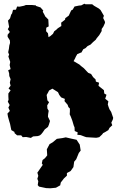

<svg xmlns="http://www.w3.org/2000/svg" viewBox="-20 -716 634 1033"><path d="M146 26 121 21 102 22 94 12H72L58 0V-6L41 -16L38 -30L34 -50L30 -63L23 -88L20 -105L33 -119L25 -137L32 -151L22 -169L26 -179L25 -198V-213L37 -230L26 -240L37 -255L33 -271L37 -290L30 -307L29 -322L24 -338L37 -344L32 -366L35 -383L33 -389L25 -412L29 -422L24 -435L28 -454L30 -471L34 -485L33 -499L21 -518V-529L33 -544L22 -559L29 -571L23 -605L34 -617L40 -637L45 -644L50 -663L66 -664L72 -681L85 -680L109 -685L119 -689H153L173 -687L174 -684L198 -676L213 -659L210 -653L220 -635L223 -628L240 -611L242 -574L229 -567L228 -548L238 -537L241 -516L251 -522L265 -534L272 -548L284 -557L291 -564L310 -576L309 -594L330 -610L331 -618L350 -632L363 -660L371 -664L381 -681L405 -686L417 -687L434 -696L440 -693H476L486 -685L512 -670L521 -662L528 -650L539 -631L535 -619L544 -601L545 -593L536 -573L527 -560V-549L514 -527L500 -510L495 -502L481 -490L467 -476L451 -468L440 -457L428 -451L420 -437V-435L396 -425L388 -411L384 -402L376 -387L385 -382L395 -376L407 -369L417 -360L430 -350L435 -345L448 -331L455 -324L470 -318L481 -301L494 -289L496 -277L513 -271L510 -254L519 -247L539 -231L541 -213L553 -206L546 -185L563 -171L560 -154L564 -141L569 -128L578 -114L589 -82L587 -73L579 -56L584 -42L569 -28L563 -16L545 -5L535 0L529 8L514 22L500 25H493L459 23L444 22L435 19L414 11L396 9L398 -4L382 -11L381 -31L377 -40L369 -67L361 -88L355 -101L356 -116V-132L348 -140L344 -152L327 -172L329 -184L309 -192L299 -205L292 -220L273 -232L262 -239L244 -229L239 -219L231 -205L235 -176L244 -166L234 -149L235 -132L242 -120L239 -102L238 -88L249 -65L243 -45L238 -33L221 -20L210 -4L202 6L195 12L184 16L158 18ZM251 297 228 296 190 288 183 280 186 259 181 246 186 230 181 213 210 171 205 163 209 145 222 135 234 120 232 87 247 59 263 50 286 31 315 27 334 23 364 30 392 36 409 62 414 94 404 107 390 141 379 154 375 183 360 204 340 215V229L324 244L307 266L304 281L281 294Z"/></svg>

Font: Winky Rough Black
Style: Regular
Weight: 900
Designer: Simon Atzbach
Foundry: typofactur
Version: Version 1.206; ttfautohint (v1.8.4.7-5d5b)